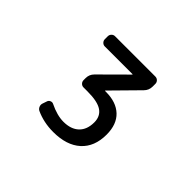

<svg xmlns="http://www.w3.org/2000/svg" viewBox="-148 -817 1295 1295"><g transform="rotate(45 500.0 -169.0)"><path d="M270.5 -509.8Q270.5 -524.4 280.8 -534.7Q291 -544.9 304.7 -544.9H689.5Q704.1 -544.9 714.4 -534.7Q724.6 -524.4 724.6 -509.8V-484.4Q724.6 -449.2 700.2 -424.8L517.6 -239.3Q516.6 -238.3 517.1 -237.3Q517.6 -236.3 519.5 -236.3H527.3Q625 -236.3 679.7 -184.6Q734.4 -132.8 734.4 -35.2Q734.4 80.1 664.1 143.6Q593.8 207 466.8 207Q376 207 299.8 171.9Q287.1 165 281.2 150.9Q275.4 136.7 280.3 122.1L291 90.8Q294.9 78.1 307.6 72.8Q320.3 67.4 332 73.2Q406.2 109.4 466.8 109.4Q538.1 109.4 577.6 71.8Q617.2 34.2 617.2 -35.2Q617.2 -92.8 575.2 -121.6Q533.2 -150.4 437.5 -150.4H398.4Q384.8 -150.4 374.5 -160.6Q364.3 -170.9 364.3 -185.5V-205.1Q364.3 -239.3 388.7 -263.7L570.3 -444.3Q571.3 -445.3 570.8 -446.3Q570.3 -447.3 568.4 -447.3H304.7Q291 -447.3 280.8 -457.5Q270.5 -467.8 270.5 -482.4Z"/></g></svg>

Font: Gen Jyuu Gothic L Monospace Medium
Style: Regular
Weight: 500
Designer: [Source Han Sans]
Ryoko NISHIZUKA  (kana & ideographs); Paul D. Hunt (Latin, Greek & Cyrillic); Wenlong ZHANG  (bopomofo
Version: Version 1.002.20150607